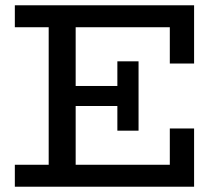

<svg xmlns="http://www.w3.org/2000/svg" viewBox="-20 -706 829 726"><path d="M713.9 -465.8H622.1V-603H266.1V-380.9H423.8V-474.1H503.9V-211.9H423.8V-305.2H266.1V-83H622.1V-220.2H713.9V0H36.1V-83H164.1V-603H36.1V-686H713.9Z"/></svg>

Font: BioRhyme
Style: Regular
Weight: 400
Designer: Aoife Mooney
Foundry: Aoife Mooney Type
Version: Version 1.500;PS 001.500;hotconv 1.0.88;makeotf.lib2.5.64775